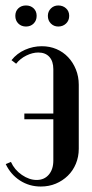

<svg xmlns="http://www.w3.org/2000/svg" viewBox="-20 -673 338 702"><path d="M268 -129Q268 -100 257.5 -74.5Q247 -49 228 -30.5Q209 -12 184 -1.5Q159 9 129 9Q87 9 53 -13Q19 -35 1 -73L20 -81Q33 -52 60 -33.5Q87 -15 114 -15Q142 -15 158.5 -34.5Q175 -54 175 -86V-237H69V-258H175V-420Q175 -449 160.5 -465Q146 -481 120 -481Q99 -481 76.5 -470Q54 -459 39 -440L22 -453Q42 -478 71.5 -491Q101 -504 133 -504Q162 -504 186.5 -493.5Q211 -483 229 -464Q247 -445 257.5 -419Q268 -393 268 -363ZM36 -615Q36 -632 47 -642.5Q58 -653 75 -653Q92 -653 103 -642.5Q114 -632 114 -615Q114 -598 103 -587Q92 -576 75 -576Q58 -576 47 -587Q36 -598 36 -615ZM155 -615Q155 -631 166 -642Q177 -653 193 -653Q210 -653 221.5 -642.5Q233 -632 233 -615Q233 -598 221.5 -587Q210 -576 193 -576Q177 -576 166 -587Q155 -598 155 -615Z"/></svg>

Font: Moniqa Narrow Heading
Style: Bold
Weight: 700
Width: 4
Designer: Rajesh Rajput
Foundry: Rajesh Rajput
Version: Version 1.000